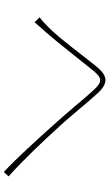

<svg xmlns="http://www.w3.org/2000/svg" viewBox="204 -852 591 1040"><g transform="rotate(90 500.0 -332.5)"><path d="M74 -251 101 -224C114 -240 137 -264 155 -285C214 -352 307 -473 361 -539C401 -587 420 -597 470 -542C516 -492 594 -395 662 -321C735 -240 832 -132 912 -57L936 -83C851 -158 738 -278 681 -341C612 -414 538 -509 486 -565C427 -629 388 -616 341 -559C284 -490 194 -365 134 -305C111 -282 94 -265 74 -251Z"/></g></svg>

Font: Harano Aji Gothic KR ExtraLight
Style: Regular
Weight: 250
Foundry: Masamichi Hosoda
Version: HaranoAjiGothicKR-ExtraLight version 20220220;ttx 4.29.1